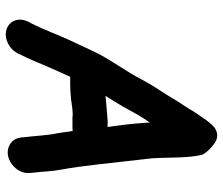

<svg xmlns="http://www.w3.org/2000/svg" viewBox="-74 -648 781 673"><g transform="rotate(90 316.5 -311.5)"><path d="M130 52C147 44 159 32 167 17L172 6C185 -18 200 -56 212 -84L235 -136C240 -146 244 -156 249 -167H272C294 -167 308 -168 327 -170C347 -172 372 -178 393 -175H427C431 -175 435 -175 439 -176L441 -164C443 -148 445 -134 447 -123C455 -85 456 -45 461 -5L462 7C465 23 472 36 486 44C531 72 594 22 586 -28L585 -40C581 -71 581 -102 575 -133C567 -175 563 -210 557 -258C550 -325 542 -386 535 -453C531 -514 535 -581 522 -631L515 -642C510 -649 503 -656 495 -663C481 -675 461 -691 434 -677C412 -666 389 -625 373 -603C366 -591 357 -576 348 -563C334 -543 318 -514 303 -491C282 -460 266 -432 247 -396C226 -360 205 -329 183 -292C161 -255 143 -211 124 -172C103 -128 85 -76 63 -33L57 -22C29 33 78 76 130 52ZM316 -291C317 -293 318 -295 320 -297C331 -314 342 -332 353 -351C373 -386 387 -416 410 -446C410 -438 410 -430 411 -423C414 -380 419 -339 425 -298H420C409 -299 398 -298 386 -297C362 -295 339 -293 316 -291Z"/></g></svg>

Font: Blanket
Style: BdObl
Weight: 700
Foundry: Cannot Into Space Fonts
Version: Version 0.9